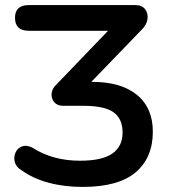

<svg xmlns="http://www.w3.org/2000/svg" viewBox="-20 -725 675 755"><path d="M305 10Q232 10 171 -6.5Q110 -23 67 -54Q44 -67 38.5 -86.5Q33 -106 40.5 -124Q48 -142 66 -149Q84 -156 108 -144Q187 -93 295 -93Q381 -93 421.5 -121Q462 -149 462 -204Q462 -258 426.5 -283.5Q391 -309 306 -309H228Q205 -309 193 -323.5Q181 -338 183 -358Q185 -378 204 -395L405 -604H93Q39 -604 39 -655Q39 -705 93 -705H512Q538 -705 550.5 -689Q563 -673 560 -650Q557 -627 535 -606L339 -403H343Q456 -403 518.5 -352Q581 -301 581 -207Q581 -105 513.5 -47.5Q446 10 305 10Z"/></svg>

Font: Chiron GoRound TC M
Style: Regular
Weight: 500
Designer: Ryoko NISHIZUKA 西塚涼子 (kana, bopomofo & ideographs); Paul D. Hunt (Latin, Greek & Cyrillic); Sandoll Communications 산돌커뮤니
Foundry: Adobe
Version: Version 1.000;hotconv 1.1.1;makeotfexe 2.6.0